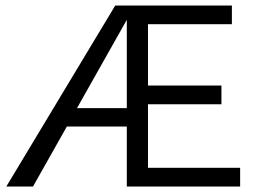

<svg xmlns="http://www.w3.org/2000/svg" viewBox="-20 -678 939 698"><path d="M853 -68V0H441V-218H223L100 0H3L399 -658H823V-590H518V-367H785V-299H518V-68ZM441 -285V-606L260 -285Z"/></svg>

Font: Ysabeau Medium
Style: Regular
Weight: 500
Designer: Christian Thalmann (Catharsis Fonts)
Version: Version 0.003